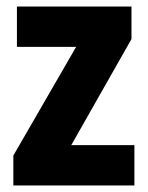

<svg xmlns="http://www.w3.org/2000/svg" viewBox="-20 -570 454 590"><path d="M393 0V-124H199L384 -450V-550H32V-426H214L21 -92V0Z"/></svg>

Font: Noto Sans Khmer UI Condensed ExtraBold
Style: Regular
Weight: 800
Width: 3
Designer: Danh Hong and the Monotype Design Team
Foundry: Monotype Imaging Inc.
Version: Version 2.002